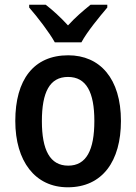

<svg xmlns="http://www.w3.org/2000/svg" viewBox="-20 -786 579 816"><path d="M436 -766H365C333 -740 303 -715 269 -678C238 -712 203 -744 174 -766H104V-754C139 -714 189 -649 213 -606H326C350 -651 403 -715 436 -754ZM494 -272C494 -452 405 -551 270 -551C123 -551 45 -447 45 -272C45 -101 129 10 268 10C416 10 494 -102 494 -272ZM158 -271C158 -394 191 -459 269 -459C347 -459 381 -394 381 -272C381 -148 347 -82 270 -82C192 -82 158 -149 158 -271Z"/></svg>

Font: Noto Sans UI SemiCondensed Medium
Style: Regular
Weight: 500
Width: 4
Designer: Monotype Design Team
Foundry: Monotype Imaging Inc.
Version: Version 1.901